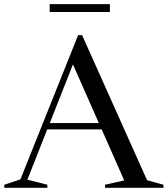

<svg xmlns="http://www.w3.org/2000/svg" viewBox="-30 -892 796 912"><path d="M668.5 -36 746.5 -14.5V0H469V-14.5L560 -35L453 -277.5H194.5L100 -38.5L195 -14.5V0H-9.5V-14.5L67 -40L172 -302.5V-307.5H174L341 -725H360ZM206.5 -307.5H439.5L316.5 -586ZM206 -835V-872.5H492V-835Z"/></svg>

Font: Newsreader Display
Style: Regular
Weight: 400
Designer: Hugues Gentile
Foundry: Production Type
Version: Version 1.001